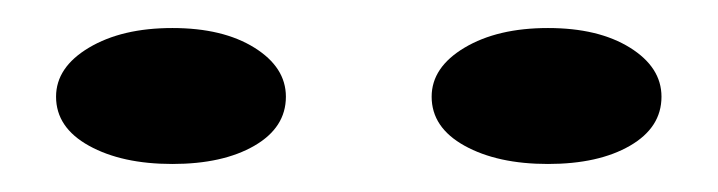

<svg xmlns="http://www.w3.org/2000/svg" viewBox="-20 -727 512 137"><path d="M371 -707Q407 -707 429.5 -693Q452 -679 452 -658Q452 -636 429.5 -623Q407 -610 371 -610Q335 -610 311.5 -623Q288 -636 288 -658Q288 -679 311.5 -693Q335 -707 371 -707ZM103 -707Q139 -707 161.5 -693Q184 -679 184 -658Q184 -636 161.5 -623Q139 -610 103 -610Q67 -610 43.5 -623Q20 -636 20 -658Q20 -679 43.5 -693Q67 -707 103 -707Z"/></svg>

Font: Kalnia Expanded ExtraLight
Style: Regular
Weight: 250
Width: 7
Designer: Frida Medrano
Foundry: Frida Medrano
Version: Version 1.105